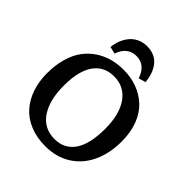

<svg xmlns="http://www.w3.org/2000/svg" viewBox="-250 -1098 1276 1276"><g transform="rotate(45 387.5 -460.5)"><path d="M394 -935.1Q432.6 -935.1 462.4 -921.6Q492.2 -908.2 511.2 -883.5Q530.3 -858.9 541.3 -827.9Q552.2 -796.9 556.2 -758.8L505.9 -744.1Q474.1 -838.9 391.1 -838.9Q348.1 -838.9 319.1 -814.5Q290 -790 275.9 -747.1L226.1 -758.8Q229 -793 241.2 -824Q253.4 -855 273.9 -880.1Q294.4 -905.3 325.7 -920.2Q356.9 -935.1 394 -935.1ZM386.2 14.2Q304.7 14.2 240.2 -12.5Q175.8 -39.1 134.8 -86.4Q93.8 -133.8 72.3 -197.5Q50.8 -261.2 50.8 -336.9Q50.8 -414.6 69.1 -478Q87.4 -541.5 119.4 -584.7Q151.4 -627.9 195.6 -657.5Q239.7 -687 289.8 -700.4Q339.8 -713.9 396 -713.9Q464.8 -713.9 523.7 -691.9Q582.5 -669.9 627.4 -627.9Q672.4 -585.9 697.8 -519.3Q723.1 -452.6 723.1 -368.2Q723.1 -255.4 682.6 -168.9Q642.1 -82.5 565.4 -34.2Q488.8 14.2 386.2 14.2ZM396 -63Q486.3 -63 536.1 -134Q585.9 -205.1 585.9 -350.1Q585.9 -484.9 531.7 -561.5Q477.5 -638.2 380.9 -638.2Q289.1 -638.2 238.5 -567.9Q188 -497.6 188 -356.9Q188 -221.7 241.7 -142.3Q295.4 -63 396 -63Z"/></g></svg>

Font: Literata Book SemiBold
Style: Regular
Weight: 600
Designer: Latin by Veronika Burian and Jose Scaglione. Greek by Irene Vlachou. Cyrillic by Vera Evstafieva
Foundry: TypeTogether
Version: Version 2.003;PS 002.003;hotconv 1.0.88;makeotf.lib2.5.64775